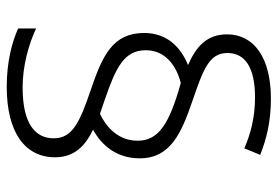

<svg xmlns="http://www.w3.org/2000/svg" viewBox="-144 -658 805 556"><g transform="rotate(90 258.0 -379.5)"><path d="M75 -395C75 -304 141 -274 238 -241C335 -208 380 -187 380 -133C380 -81 340 -43 233 -43C171 -43 109 -60 62 -82V-30C102 -12 159 3 231 3C363 3 435 -50 435 -137C435 -192 403 -224 355 -247C401 -272 438 -316 438 -382C438 -471 365 -503 271 -535C181 -566 133 -583 133 -636C133 -688 176 -716 262 -716C320 -716 368 -703 409 -685L428 -731C382 -749 333 -762 265 -762C148 -762 79 -714 79 -635C79 -576 115 -545 168 -522C116 -501 75 -461 75 -395ZM125 -400C125 -455 168 -488 220 -501C338 -468 387 -437 387 -376C387 -324 353 -288 309 -267L268 -281C176 -313 125 -336 125 -400Z"/></g></svg>

Font: Noto Sans Telugu Light
Style: Regular
Weight: 300
Designer: Jelle Bosma - Monotype Design Team
Foundry: Monotype Imaging Inc.
Version: Version 2.005